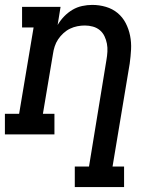

<svg xmlns="http://www.w3.org/2000/svg" viewBox="-29 -548 649 783"><path d="M276 215V131H334L405 -303Q408 -320 409 -337Q410 -354 407 -370Q404 -386 397 -400.5Q390 -415 378 -425Q366 -435 350 -439.5Q334 -444 317 -444Q302 -444 286.5 -441Q271 -438 256.5 -431Q242 -424 229.5 -412.5Q217 -401 208 -387.5Q199 -374 194 -358.5Q189 -343 187 -328L146 -84H193V0H-9V-84H49L108 -436H61V-520H218L206 -446Q217 -465 232.5 -481Q248 -497 266.5 -508Q285 -519 306 -523.5Q327 -528 347 -528Q376 -528 403 -520Q430 -512 450.5 -495Q471 -478 483.5 -454Q496 -430 501.5 -402.5Q507 -375 505.5 -346.5Q504 -318 500 -289L430 131H477V215Z"/></svg>

Font: Iosevka Etoile Medium Oblique
Style: Regular
Weight: 500
Italic angle: -9°
Designer: Belleve Invis
Foundry: Belleve Invis
Version: Version 15.5.2; ttfautohint (v1.8.4)